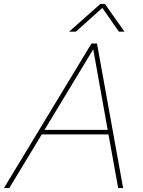

<svg xmlns="http://www.w3.org/2000/svg" viewBox="-48 -950 722 970"><path d="M442 -730H414L-28 0H-1L163 -271H500L549 0H574ZM177 -294 423 -701 496 -294ZM301 -790H335L469 -910L553 -790H581L482 -930H459Z"/></svg>

Font: Nacelle Thin
Style: Italic
Weight: 100
Italic angle: -12°
Designer: Sora Sagano
Foundry: Sora Sagano
Version: Version 1.000;FEAKit 1.0